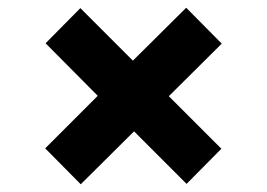

<svg xmlns="http://www.w3.org/2000/svg" viewBox="-20 -599 690 497"><path d="M189 -122 97 -215 233 -351 98 -487 188 -578 324 -442 462 -579 554 -486 417 -350 553 -214 463 -123 327 -259Z"/></svg>

Font: REM Medium
Style: Bold
Weight: 700
Version: Version 1.005;gftools[0.9.28]